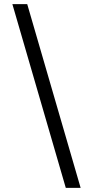

<svg xmlns="http://www.w3.org/2000/svg" viewBox="-20 -760 423 931"><path d="M371 151 112 -740H40L299 151Z"/></svg>

Font: IBM Plex Arabic
Style: Regular
Weight: 400
Designer: Mike Abbink, Paul van der Laan, Pieter van Rosmalen, Wael Morcos, Khajak Apelian
Foundry: Bold Monday
Version: Version 1.0